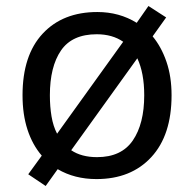

<svg xmlns="http://www.w3.org/2000/svg" viewBox="-20 -586 645 639"><path d="M551 -269Q551 -136 483.5 -63Q416 10 301 10Q228 10 172 -23L132 33L74 -6L119 -68Q88 -104 71.5 -154.5Q55 -205 55 -269Q55 -402 122 -474Q189 -546 304 -546Q377 -546 435 -510L474 -566L533 -528L488 -465Q517 -430 534 -380.5Q551 -331 551 -269ZM146 -269Q146 -231 151.5 -198.5Q157 -166 170 -141L390 -447Q354 -472 302 -472Q220 -472 183 -418Q146 -364 146 -269ZM460 -269Q460 -343 437 -392L217 -86Q251 -63 303 -63Q384 -63 422 -118.5Q460 -174 460 -269Z"/></svg>

Font: Noto Sans Linear A
Style: Regular
Weight: 400
Designer: Monotype Design Team
Foundry: Monotype Imaging Inc.
Version: Version 2.002; ttfautohint (v1.8.4.7-5d5b)